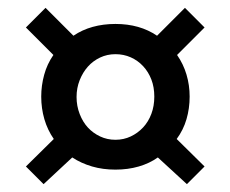

<svg xmlns="http://www.w3.org/2000/svg" viewBox="-20 -584 587 489"><path d="M167 -493Q189 -508 216 -515.5Q243 -523 274 -523Q305 -523 331.5 -515.5Q358 -508 380 -493L451 -564L501 -514L431 -444Q447 -421 455 -394Q463 -367 463 -338Q463 -308 455 -280.5Q447 -253 430 -230L501 -160L456 -115L382 -183Q361 -168 333.5 -160Q306 -152 274 -152Q242 -152 214.5 -160Q187 -168 164 -183L91 -115L46 -160L117 -230Q101 -253 93 -280.5Q85 -308 85 -338Q85 -366 92.5 -393.5Q100 -421 116 -444L46 -514L96 -564ZM175 -337Q175 -314 183 -293.5Q191 -273 204 -259Q217 -245 235 -236.5Q253 -228 274 -228Q295 -228 313 -236.5Q331 -245 344.5 -259.5Q358 -274 365.5 -294Q373 -314 373 -338Q373 -362 365.5 -381.5Q358 -401 344.5 -415.5Q331 -430 313 -438Q295 -446 274 -446Q253 -446 235 -437.5Q217 -429 204 -414.5Q191 -400 183 -380Q175 -360 175 -337Z"/></svg>

Font: Rising Sun SemiBold
Style: Regular
Weight: 600
Designer: Matt McInerney, Pablo Impallari, Rodrigo Fuenzalida (Raleway font), Stephen Hutchings (Greek), Cristiano Sobral (main ch
Foundry: The Rising Sun Project Authors
Version: Version 4.327; ttfautohint (v1.8.4.7-5d5b-dirty)